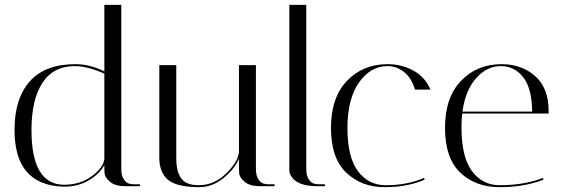

<svg xmlns="http://www.w3.org/2000/svg" viewBox="-20 -769 2317 793"><path d="M40 -232Q40 -362 103 -433Q166 -504 292 -504Q351 -504 411 -474V-749H481V-71Q481 -42 492.5 -26.5Q504 -11 516 -10L527 -8H558V0H497Q456 0 434.5 -18Q413 -36 412 -54L411 -71V-87Q392 -52 348 -25Q304 2 244 2Q40 -3 40 -232ZM245 -6Q312 -6 360 -42Q408 -78 411 -113V-465Q340 -496 289 -496Q200 -496 155 -426.5Q110 -357 110 -232Q110 -6 245 -6Z M708 -115Q708 -36 750 -14Q770 -4 801 -4Q864 -4 913.5 -52Q963 -100 967 -141V-500H1037V-71Q1037 -42 1048.5 -26.5Q1060 -11 1072 -10L1083 -8H1114V0H1053Q1012 0 990.5 -18Q969 -36 968 -54L967 -71V-114Q949 -71 903 -33.5Q857 4 802.5 4Q748 4 713.5 -6.5Q679 -17 664 -36Q638 -67 638 -116V-500H708Z M1291 0Q1203 0 1180 -46Q1175 -56 1175 -64V-749H1245V-71Q1245 -42 1256.5 -26.5Q1268 -11 1280 -10L1291 -8H1322V0Z M1581 -496Q1510 -496 1462.5 -428Q1415 -360 1415 -240Q1415 -120 1458.5 -62Q1502 -4 1573 -4Q1662 -4 1731 -34L1734 -27Q1663 4 1568 4Q1473 4 1410 -56Q1347 -116 1347 -241Q1347 -366 1413 -435Q1479 -504 1581 -504Q1638 -504 1686.5 -478Q1735 -452 1758 -399H1694Q1679 -448 1648.5 -472Q1618 -496 1581 -496Z M1886 -244Q1886 -120 1929.5 -62Q1973 -4 2044 -4Q2144 -4 2222 -34L2225 -27Q2145 4 2044.5 4Q1944 4 1881 -56Q1818 -116 1818 -241Q1818 -366 1884 -435Q1950 -504 2052 -504Q2134 -504 2190 -455Q2246 -406 2246 -310Q2246 -305 2246 -300H1889Q1886 -273 1886 -244ZM1890 -308H2178Q2177 -404 2141 -450Q2105 -496 2048 -496Q1991 -496 1946.5 -446Q1902 -396 1890 -308Z"/></svg>

Font: Italiana
Style: Regular
Weight: 400
Designer: Santiago Orozco
Foundry: Santiago Orozco
Version: Version 001.001